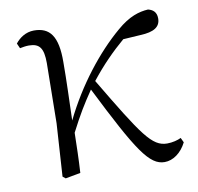

<svg xmlns="http://www.w3.org/2000/svg" viewBox="-66 -594 699 677"><g transform="rotate(-10 284.0 -256.0)"><path d="M471 14C501 14 531 -7 549 -43L541 -60C529 -54 510 -49 491 -49C437 -49 406 -97 279 -310C320 -362 360 -402 402 -438L465 -442C512 -444 536 -458 536 -489C536 -513 522 -522 506 -526C474 -524 438 -514 393 -475C313 -407 232 -304 175 -187C177 -257 180 -330 180 -395C181 -489 153 -523 97 -523C67 -523 44 -506 30 -488L38 -470C48 -472 59 -474 70 -474C108 -474 122 -456 122 -402L119 -187L107 2L117 10L171 0C174 -48 175 -95 176 -143C208 -205 227 -236 259 -283C378 -45 417 14 471 14Z"/></g></svg>

Font: Noto Serif SC Light
Style: Regular
Weight: 300
Designer: Ryoko NISHIZUKA 西塚涼子 (kana & ideographs); Frank Grießhammer (Latin, Greek & Cyrillic); Wenlong ZHANG 张文龙 (bopomofo); San
Foundry: Adobe
Version: Version 2.001;hotconv 1.1.0;makeotfexe 2.6.0